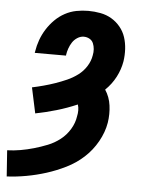

<svg xmlns="http://www.w3.org/2000/svg" viewBox="-84 -571 638 838"><g transform="rotate(5 234.5 -152.5)"><path d="M-23 223 -31 109Q-2 108 27 103Q56 98 85.5 89.5Q115 81 144 69.5Q173 58 198 38.5Q223 19 239.5 -8.5Q256 -36 260 -65Q263 -78 263 -91.5Q263 -105 259 -117Q215 -98 169 -84.5Q123 -71 77 -62L53 -174Q77 -179 103 -186Q129 -193 153.5 -201.5Q178 -210 203 -221Q228 -232 250 -248.5Q272 -265 286.5 -288Q301 -311 305 -336Q308 -350 307 -363.5Q306 -377 301 -389Q296 -401 284.5 -407.5Q273 -414 259 -414Q245 -414 231.5 -405.5Q218 -397 209.5 -384Q201 -371 196 -356.5Q191 -342 189 -328V-325H52L53 -331Q57 -357 66 -382Q75 -407 89.5 -430Q104 -453 123.5 -472.5Q143 -492 167 -505Q191 -518 217 -523Q243 -528 269 -528Q296 -528 322.5 -523Q349 -518 371 -505Q393 -492 409.5 -472Q426 -452 434 -427.5Q442 -403 443.5 -376Q445 -349 441 -322Q435 -286 417.5 -252.5Q400 -219 372 -192Q392 -162 397 -124.5Q402 -87 396 -49Q389 -7 366 34Q343 75 309 106Q275 137 233.5 157.5Q192 178 149.5 191.5Q107 205 63 213Q19 221 -23 223Z"/></g></svg>

Font: Iosevka Heavy
Style: Italic
Weight: 900
Italic angle: -9°
Monospace: yes
Designer: Belleve Invis
Foundry: Belleve Invis
Version: Version 32.5.0; ttfautohint (v1.8.4)